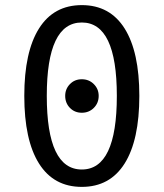

<svg xmlns="http://www.w3.org/2000/svg" viewBox="-20 -720 640 751"><path d="M525 -345Q525 -172 467.5 -80.5Q410 11 300 11Q190 11 132.5 -80.5Q75 -172 75 -345Q75 -517 132.5 -608.5Q190 -700 300 -700Q410 -700 467.5 -608.5Q525 -517 525 -345ZM163 -345Q163 -57 300 -57Q437 -57 437 -345Q437 -632 300 -632Q163 -632 163 -345ZM366 -345Q366 -317 347 -298Q328 -279 300 -279Q272 -279 253.5 -298Q235 -317 235 -345Q235 -372 253.5 -391Q272 -410 300 -410Q328 -410 347 -391Q366 -372 366 -345Z"/></svg>

Font: Fira Mono
Style: Regular
Weight: 400
Designer: Carrois Corporate & Edenspiekermann AG
Foundry: Carrois Corporate GbR & Edenspiekermann AG
Version: Version 3.206